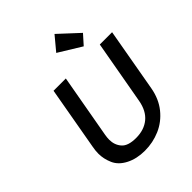

<svg xmlns="http://www.w3.org/2000/svg" viewBox="-260 -1103 1259 1259"><g transform="rotate(-45 370.0 -473.5)"><path d="M385 -858 465 -954 602 -827 543 -761ZM311 -695 232 -252Q228 -229 228 -210Q228 -161 257.5 -127Q287 -93 361 -93Q436 -93 484.5 -133Q533 -173 547 -252L626 -695H740L662 -254Q647 -169 599.5 -110Q552 -51 485 -22Q418 7 343 7Q268 7 211.5 -22Q155 -51 134 -99Q113 -147 113 -195Q113 -223 119 -254L197 -695Z"/></g></svg>

Font: Fz Poppins Med
Style: Italic
Weight: 500
Italic angle: -10°
Designer: Ninad Kale (Devanagari), Jonny Pinhorn (Latin)
Foundry: Indian Type Foundry
Version: Vit hóa bi Vntype.Com & FontZin.Com